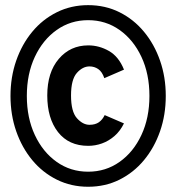

<svg xmlns="http://www.w3.org/2000/svg" viewBox="-20 -699 672 732"><path d="M316 13Q251.3 13 196.8 -14Q142.3 -41 103 -88.5Q63.6 -136 41.8 -198.6Q20 -261.2 20 -333.2Q20 -405.2 41.8 -467.8Q63.6 -530.4 103 -577.9Q142.3 -625.4 196.8 -652.4Q251.3 -679.4 316 -679.4Q381.4 -679.4 435.5 -652.4Q489.7 -625.4 529 -577.9Q568.4 -530.4 590.2 -467.8Q612 -405.2 612 -333.2Q612 -261.2 590.2 -198.6Q568.4 -136 529 -88.5Q489.7 -41 435.5 -14Q381.4 13 316 13ZM316.3 -143Q242.1 -143 201.1 -195.5Q160.2 -247.9 160.2 -335Q160.2 -423.1 204.1 -474.5Q248 -526 316.5 -526Q357.9 -526 395.3 -504.7Q432.7 -483.4 452.7 -433.5L377.7 -401Q369.4 -425.5 354.5 -435.7Q339.7 -445.8 321.3 -445.8Q295.1 -445.8 272.9 -420.8Q250.8 -395.7 250.8 -335Q250.8 -273.4 273.3 -248.3Q295.9 -223.2 321.1 -223.2Q343.1 -223.2 357 -232.9Q370.8 -242.7 379.1 -260.2L452.6 -228.5Q438.1 -199 416.1 -180.1Q394.1 -161.2 368.6 -152.1Q343.1 -143 316.3 -143ZM316 -44.4Q383.2 -44.4 435.9 -81.8Q488.7 -119.1 519.2 -184.4Q549.7 -249.7 549.7 -333.2Q549.7 -417 519.2 -482.2Q488.7 -547.3 435.9 -584.7Q383.2 -622.1 316 -622.1Q248.8 -622.1 196.1 -584.7Q143.3 -547.3 112.8 -482.2Q82.3 -417 82.3 -333.2Q82.3 -249.7 112.8 -184.4Q143.3 -119.1 196.1 -81.8Q248.8 -44.4 316 -44.4Z"/></svg>

Font: Atkinson Hyperlegible Mono ExtraLight
Style: Regular
Weight: 200
Monospace: yes
Designer: Elliott Scott, Megan Eiswerth, Linus Boman, Theodore Petrosky, Letters from Sweden
Foundry: Applied Design Works, Letters from Sweden
Version: Version 2.001